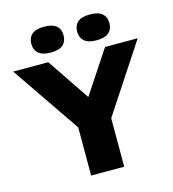

<svg xmlns="http://www.w3.org/2000/svg" viewBox="-162 -1068 1061 1178"><g transform="rotate(-15 368.5 -478.5)"><path d="M270 0V-306L-27 -740H196L378 -470L556.5 -740H764L480 -308V0ZM518 -793Q464.5 -793 440 -815Q415.5 -837 415.5 -875Q415.5 -913.5 440 -935.2Q464.5 -957 518 -957Q571.5 -957 596 -935.2Q620.5 -913.5 620.5 -875Q620.5 -837 596 -815Q571.5 -793 518 -793ZM227 -793Q173.5 -793 149 -815Q124.5 -837 124.5 -875Q124.5 -913.5 149 -935.2Q173.5 -957 227 -957Q280.5 -957 305 -935.2Q329.5 -913.5 329.5 -875Q329.5 -837 305 -815Q280.5 -793 227 -793Z"/></g></svg>

Font: Encode Sans Expanded Expanded ExtraBold
Style: Regular
Weight: 800
Width: 7
Designer: Multiple Designers
Foundry: Impallari Type
Version: Version 3.000; ttfautohint (v1.8.3) -l 8 -r 50 -G 200 -x 14 